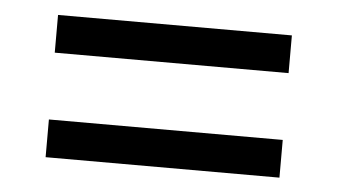

<svg xmlns="http://www.w3.org/2000/svg" viewBox="-32 -535 623 355"><g transform="rotate(5 279.5 -357.0)"><path d="M63 -419V-489H497V-419ZM63 -225V-295H497V-225Z"/></g></svg>

Font: Noto Serif Bengali Black
Style: Regular
Weight: 900
Version: Version 2.003